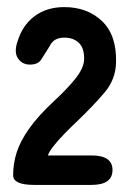

<svg xmlns="http://www.w3.org/2000/svg" viewBox="-20 -721 364 541"><path d="M76 -200Q17 -200 17 -227Q17 -260 27 -291.5Q37 -323 62 -358.5Q87 -394 133 -437Q165 -466 190.5 -497Q216 -528 217 -553Q218 -585 202.5 -600Q187 -615 161 -615Q131 -615 120 -591Q105 -567 96 -553Q87 -539 64 -539Q43 -539 31 -556Q19 -573 29 -603Q43 -650 77.5 -675.5Q112 -701 161 -701Q226 -701 267.5 -661.5Q309 -622 307 -545Q306 -497 274 -459.5Q242 -422 196 -378Q179 -362 161 -343.5Q143 -325 130.5 -309Q118 -293 115 -283H238Q297 -283 297 -242Q297 -200 238 -200Z"/></svg>

Font: Zen Maru Gothic
Style: Bold
Weight: 700
Designer: Yoshimichi Ohira
Foundry: Positype
Version: Version 1.001